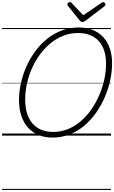

<svg xmlns="http://www.w3.org/2000/svg" viewBox="-20 -1298 1093 1838"><path d="M483 19Q409 19 350 -5Q291 -29 249 -75.5Q207 -122 184.5 -189Q162 -256 162 -340Q162 -420 180 -501.5Q198 -583 232.5 -660.5Q267 -738 316.5 -806Q366 -874 430 -925.5Q494 -977 570.5 -1006Q647 -1035 734 -1035Q808 -1035 867 -1011.5Q926 -988 967.5 -943.5Q1009 -899 1031 -835.5Q1053 -772 1053 -692Q1053 -613 1035 -529.5Q1017 -446 982.5 -366.5Q948 -287 898.5 -217Q849 -147 785.5 -94Q722 -41 646 -11Q570 19 483 19ZM489 -35Q565 -35 632.5 -63Q700 -91 756 -140Q812 -189 856.5 -253.5Q901 -318 932 -391Q963 -464 979 -540Q995 -616 995 -688Q995 -759 977 -814Q959 -869 924.5 -906Q890 -943 840.5 -962.5Q791 -982 728 -982Q652 -982 585 -955.5Q518 -929 461.5 -882Q405 -835 360 -773Q315 -711 284 -639.5Q253 -568 237 -492.5Q221 -417 221 -345Q221 -270 239 -212.5Q257 -155 291.5 -115.5Q326 -76 375.5 -55.5Q425 -35 489 -35ZM967 -1278Q976 -1278 983 -1270.5Q990 -1263 990 -1256Q990 -1250 988 -1246.5Q986 -1243 981 -1239L799 -1100Q789 -1093 782.5 -1090Q776 -1087 768 -1087Q761 -1087 755.5 -1090.5Q750 -1094 744 -1101L631 -1241Q628 -1246 626.5 -1250Q625 -1254 625 -1258Q625 -1267 634 -1272.5Q643 -1278 650 -1278Q657 -1278 660.5 -1275Q664 -1272 668 -1267L777 -1152L946 -1267Q954 -1272 958 -1275Q962 -1278 967 -1278ZM0 510H1043V520H0ZM0 -20H1043V0H0ZM0 -505H1043V-500H0ZM0 -1030H1043V-1020H0Z"/></svg>

Font: Playwrite CO Guides
Style: Regular
Weight: 400
Designer: Veronika Burian, José Scaglione
Foundry: TypeTogether
Version: Version 1.003